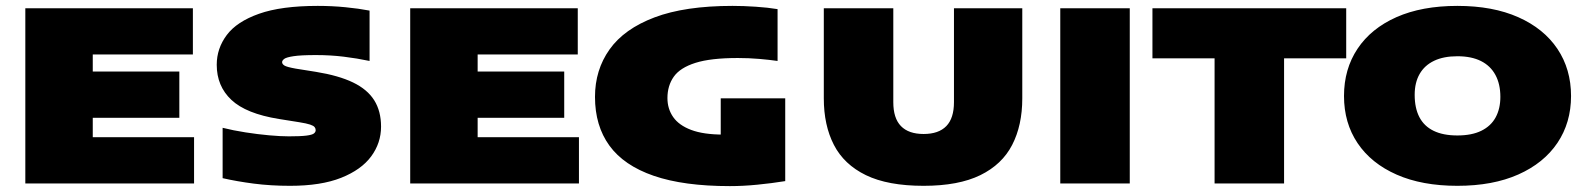

<svg xmlns="http://www.w3.org/2000/svg" viewBox="-20 -623 5387 652"><path d="M66 0V-595H635V-438H295V-157H639V0ZM179 -223V-380H589V-223Z M965 8Q899 8 841.5 0.5Q784 -7 736 -18V-189Q772 -180 813.5 -173.5Q855 -167 894 -163.5Q933 -160 961 -160Q1001 -160 1020.5 -162.5Q1040 -165 1046 -169.8Q1052 -174.5 1052 -181Q1052 -186.5 1048.5 -191.2Q1045 -196 1033 -200Q1021 -204 996 -208L927 -219Q815.5 -237 765.8 -283.8Q716 -330.5 716 -403Q716 -458.5 750 -504Q784 -549.5 859.5 -576.2Q935 -603 1059 -603Q1107 -603 1152.8 -598.5Q1198.5 -594 1235 -587V-416Q1192.5 -425 1147.2 -430.5Q1102 -436 1053 -436Q1001.5 -436 977 -432.2Q952.5 -428.5 945.2 -423Q938 -417.5 938 -412Q938 -405.5 945.8 -400.5Q953.5 -395.5 984 -390L1053 -379Q1130 -366.5 1178.8 -343Q1227.5 -319.5 1250.8 -282.5Q1274 -245.5 1274 -193Q1274 -137.5 1240.5 -92Q1207 -46.5 1138.5 -19.2Q1070 8 965 8Z M1373 0V-595H1942V-438H1602V-157H1946V0ZM1486 -223V-380H1896V-223Z M2458.5 9Q2301.5 9 2200 -26Q2098.5 -61 2049.5 -128.5Q2000.5 -196 2000.5 -294Q2000.5 -385.5 2050 -455.2Q2099.5 -525 2202.8 -564Q2306 -603 2467.5 -603Q2505 -603 2546.2 -600.2Q2587.5 -597.5 2620.5 -592V-416Q2593 -420 2557.8 -423Q2522.5 -426 2485.5 -426Q2393.5 -426 2341.5 -409.5Q2289.5 -393 2268 -362.5Q2246.5 -332 2246.5 -290Q2246.5 -253.5 2266 -225.5Q2285.5 -197.5 2327.2 -181.8Q2369 -166 2436.5 -166Q2463.5 -166 2496.5 -168.2Q2529.5 -170.5 2556.5 -174L2427.5 -70V-289H2646.5V-8Q2600 -0.5 2551.8 4.2Q2503.5 9 2458.5 9Z M3116.5 8Q2995 8 2920.5 -28.2Q2846 -64.5 2811.8 -131Q2777.5 -197.5 2777.5 -289V-595H3013.5V-276Q3013.5 -221.5 3039.5 -194.8Q3065.5 -168 3116.5 -168Q3167.5 -168 3193.5 -194.8Q3219.5 -221.5 3219.5 -276V-595H3451.5V-289Q3451.5 -197.5 3417.2 -131Q3383 -64.5 3309 -28.2Q3235 8 3116.5 8Z M3580.5 0V-595H3816.5V0Z M4104.5 0V-425H3893.5V-595H4551.5V-425H4340.5V0Z M4929 8Q4809 8 4722.8 -30Q4636.5 -68 4590.2 -136.8Q4544 -205.5 4544 -297Q4544 -388.5 4590 -457.5Q4636 -526.5 4722.2 -564.8Q4808.5 -603 4929 -603Q5049.5 -603 5136 -564.5Q5222.5 -526 5268.8 -457Q5315 -388 5315 -297Q5315 -206.5 5268.8 -137.8Q5222.5 -69 5136 -30.5Q5049.5 8 4929 8ZM4929 -163Q4978 -163 5010.5 -179Q5043 -195 5059 -224.5Q5075 -254 5075 -294Q5075 -337.5 5058.2 -368.5Q5041.5 -399.5 5009 -415.8Q4976.5 -432 4929 -432Q4882 -432 4849.8 -416.5Q4817.5 -401 4800.8 -371.8Q4784 -342.5 4784 -301Q4784 -256 4800 -225.2Q4816 -194.5 4848.2 -178.8Q4880.5 -163 4929 -163Z"/></svg>

Font: Encode Sans SC Expanded Black
Style: Regular
Weight: 900
Width: 7
Designer: Multiple Designers
Foundry: Impallari Type
Version: Version 3.002